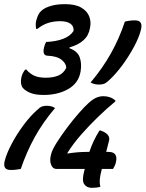

<svg xmlns="http://www.w3.org/2000/svg" viewBox="-30 -808 701 924"><path d="M406 -411Q464 -480 504 -551.5Q544 -623 571 -704Q594 -710 620 -710Q660 -710 648 -664Q640 -630 615.5 -584Q591 -538 559 -494.5Q527 -451 494 -421Q480 -408 470 -404.5Q460 -401 446 -401Q423 -401 406 -411ZM453 91Q435 96 412 96Q387 96 375 78Q363 60 376 12L378 5H241Q224 5 216 -15Q208 -35 215 -62L216 -66Q221 -87 242.5 -121Q264 -155 292.5 -193Q321 -231 349 -263Q377 -295 396 -312Q416 -330 432.5 -337.5Q449 -345 468 -345Q502 -345 526 -324L524 -319Q484 -286 441.5 -245Q399 -204 360.5 -160Q322 -116 295 -73L294 -69Q343 -77 389 -77H400Q409 -104 421 -129.5Q433 -155 449 -180H454Q502 -163 495 -132L481 -77H492Q539 -77 528 -28Q526 -18 522 -10Q518 -2 514 5H460Q451 40 450 58Q449 76 453 91ZM235 -288Q177 -220 137.5 -148.5Q98 -77 70 5Q60 7 47.5 8.5Q35 10 21 10Q-19 10 -7 -35Q2 -70 26 -115.5Q50 -161 82.5 -205Q115 -249 148 -278Q162 -292 172 -295.5Q182 -299 195 -299Q219 -299 235 -288ZM403 -673Q397 -637 372 -614.5Q347 -592 305 -580L304 -576Q343 -562 353.5 -532.5Q364 -503 358 -465L357 -460Q347 -407 297.5 -379Q248 -351 180 -351Q138 -351 113.5 -362Q89 -373 79 -386Q66 -405 73 -436Q77 -455 91 -473H97Q114 -453 135.5 -443.5Q157 -434 190 -434Q226 -434 251 -444.5Q276 -455 289 -482Q288 -503 266 -520.5Q244 -538 198 -540Q173 -541 182 -580Q184 -588 186.5 -594.5Q189 -601 192 -606Q239 -608 273.5 -621Q308 -634 324 -659Q326 -682 309 -694Q292 -706 260 -706Q228 -706 201.5 -697.5Q175 -689 150 -669H144Q142 -678 142 -690Q142 -702 145 -711Q149 -726 155 -738Q161 -750 175 -761Q189 -772 216.5 -780Q244 -788 283 -788Q332 -788 360 -772Q388 -756 398.5 -731Q409 -706 404 -679Z"/></svg>

Font: Recursive Mn Csl St Med
Style: Italic
Weight: 500
Italic angle: -15°
Monospace: yes
Version: Version 1.079;hotconv 1.0.112;makeotfexe 2.5.65598; ttfautoh